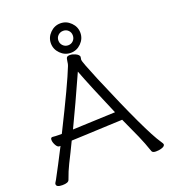

<svg xmlns="http://www.w3.org/2000/svg" viewBox="-163 -1025 1016 1151"><g transform="rotate(-20 345.0 -450.0)"><path d="M482 -296Q397 -493 356 -601Q273 -416 210 -285ZM-1 -12Q-1 -18 3 -23.5Q7 -29 11 -36.5Q15 -44 24.5 -62Q34 -80 53.5 -116.5Q73 -153 106 -218H99Q87 -218 77 -236.5Q67 -255 67 -270Q67 -285 78 -285H80Q98 -283 119 -283H138Q273 -553 312 -653Q316 -662 318 -680.5Q320 -699 325 -705Q330 -711 345.5 -711Q361 -711 380 -702Q399 -693 402 -680L399 -660Q399 -647 452 -520Q619 -124 680 -36Q691 -20 691 -16Q691 -4 673 2.5Q655 9 633 9Q611 9 607 -3Q588 -59 566 -109L507 -239L484 -238Q460 -237 423 -235.5Q386 -234 344.5 -232Q303 -230 265.5 -228.5Q228 -227 204.5 -226Q181 -225 180 -225Q164 -191 148 -159L118 -99Q99 -61 81 -10Q75 7 37 7Q-1 7 -1 -12ZM356.5 -769Q376 -769 389 -782.5Q402 -796 402 -815.5Q402 -835 389 -848Q376 -861 356.5 -861Q337 -861 323.5 -848Q310 -835 310 -815.5Q310 -796 323.5 -782.5Q337 -769 356.5 -769ZM422 -881Q450 -853 450 -815Q450 -777 422 -749Q394 -721 356 -721Q318 -721 290 -749Q262 -777 262 -815Q262 -853 290 -881Q318 -909 356 -909Q394 -909 422 -881Z"/></g></svg>

Font: LXGW WenKai Lite
Style: Regular
Weight: 400
Designer: LXGW / Fontworks Inc.
Foundry: LXGW / Fontworks Inc.
Version: Version 1.511; March 25, 2025